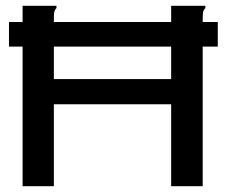

<svg xmlns="http://www.w3.org/2000/svg" viewBox="-20 -643 790 663"><path d="M11 -482V-567H58V-623H175V-615Q169 -609 167.5 -602Q166 -595 166 -578V-567H571V-623H689V-615Q683 -609 681.5 -602Q680 -595 680 -578V-567H732V-482H680V0H571V-283H166V0H58V-482ZM166 -370H571V-482H166Z"/></svg>

Font: Inconsolata ExtraExpanded SemiBold
Style: Regular
Weight: 600
Width: 8
Monospace: yes
Designer: Raph Levien, Cyreal, Brenton Simpson
Foundry: Raph Levien, Cyreal, Google
Version: Version 3.001; ttfautohint (v1.8.2.53-6de2)